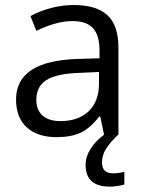

<svg xmlns="http://www.w3.org/2000/svg" viewBox="-20 -525 557 748"><path d="M385.3 0 370.6 -70.8H366.7Q329.6 -23.9 292.7 -7.3Q255.9 9.3 200.2 9.3Q126.5 9.3 84.5 -28.8Q42.5 -66.9 42.5 -137.2Q42.5 -288.1 283.2 -295.4L367.7 -297.9V-328.6Q367.7 -387.2 342.5 -415Q317.4 -442.9 262.2 -442.9Q200.2 -442.9 121.6 -404.8L98.6 -462.4Q135.3 -482.4 179 -493.9Q222.7 -505.4 266.6 -505.4Q355.5 -505.4 398.4 -465.8Q441.4 -426.3 441.4 -339.4V0ZM215.3 -53.2Q285.6 -53.2 325.7 -91.8Q365.7 -130.4 365.7 -199.7V-244.6L290.5 -241.2Q200.7 -238.3 161.1 -213.4Q121.6 -188.5 121.6 -136.7Q121.6 -95.7 146.2 -74.5Q170.9 -53.2 215.3 -53.2ZM377.4 107.9Q377.4 150.4 420.4 150.4Q439.5 150.4 464.4 144.5V193.8Q434.6 202.1 407.7 202.1Q313.5 202.1 313.5 117.2Q313.5 85.4 333 54.7Q352.5 23.9 385.3 0H439.9Q408.7 29.8 393.1 54.7Q377.4 79.6 377.4 107.9Z"/></svg>

Font: Bpm'online Open Sans
Style: Regular
Weight: 400
Foundry: Ascender Corporation
Version: Version 1.10